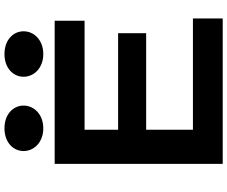

<svg xmlns="http://www.w3.org/2000/svg" viewBox="-100 -932 1031 872"><g transform="rotate(-90 416.0 -495.5)"><path d="M108.4 0H768.6V-135.3H263.2V-347.7H701.7V-475.1H263.2V-627.4H758.3V-763.2H108.4ZM606.9 -814.9C670.9 -814.9 710.4 -857.4 710.4 -904.3C710.4 -951.7 670.9 -991.2 606.9 -991.2C543.5 -991.2 503.9 -951.7 503.9 -904.3C503.9 -857.4 543.5 -814.9 606.9 -814.9ZM269.5 -814.9C333.5 -814.9 373 -857.4 373 -904.3C373 -951.7 333.5 -991.2 269.5 -991.2C206.1 -991.2 166.5 -951.7 166.5 -904.3C166.5 -857.4 206.1 -814.9 269.5 -814.9Z"/></g></svg>

Font: Krona One
Style: Regular
Weight: 400
Designer: Yvonne Schüttler
Foundry: Yvonne Schüttler
Version: Version 1.002